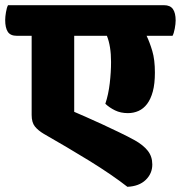

<svg xmlns="http://www.w3.org/2000/svg" viewBox="-65 -640 697 740"><path d="M567 -620Q591 -620 601.5 -605Q612 -590 612 -561Q612 -548 608.5 -529.5Q605 -511 600 -502H500Q512 -477 522 -443.5Q532 -410 532 -360Q532 -317 524 -287.5Q516 -258 502 -239.5Q488 -221 469 -212.5Q450 -204 428 -204Q400 -204 378.5 -214.5Q357 -225 341 -240Q353 -276 358 -319Q363 -362 363 -401Q363 -432 359 -457Q355 -482 347 -502H221V-209Q239 -201 268 -188.5Q297 -176 329 -161Q361 -146 394.5 -130Q428 -114 455 -99Q487 -81 504.5 -59Q522 -37 522 -6Q522 29 496.5 53.5Q471 78 426 80Q398 58 360 32Q322 6 279 -20.5Q236 -47 191 -73.5Q146 -100 104 -124Q82 -137 69.5 -152.5Q57 -168 57 -197V-502H0Q-25 -502 -35 -517.5Q-45 -533 -45 -563Q-45 -575 -42 -593Q-39 -611 -34 -620Z"/></svg>

Font: Baloo
Style: Regular
Weight: 400
Designer: Sarang Kulkarni and Ek Type
Foundry: Ek Type
Version: Version 1.443;PS 1.000;hotconv 16.6.51;makeotf.lib2.5.65220;